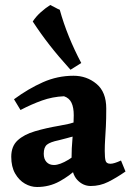

<svg xmlns="http://www.w3.org/2000/svg" viewBox="-20 -739 534 768"><path d="M274 -436Q327 -436 366 -403.5Q405 -371 405 -305Q405 -262 403.5 -233Q402 -204 400.5 -181.5Q399 -159 399 -135Q399 -107 402.5 -95.5Q406 -84 422 -84Q436 -84 464 -97L482 -53Q446 -28 413 -11.5Q380 5 343 5Q312 5 289 -19.5Q266 -44 266 -97Q266 -146 270.5 -193.5Q275 -241 275 -278Q275 -309 266 -328Q257 -347 236 -354Q190 -352 148 -337Q106 -322 62 -299L36 -342Q93 -384 151.5 -410Q210 -436 274 -436ZM345 -279 285 -196Q263 -191 246 -186Q229 -181 215 -178Q181 -171 168 -160.5Q155 -150 155 -124Q155 -103 166 -91Q177 -79 196 -79Q219 -79 254.5 -100.5Q290 -122 315 -155L334 -114Q318 -94 288.5 -65Q259 -36 218 -13.5Q177 9 128 9Q103 9 79.5 -4.5Q56 -18 40.5 -45Q25 -72 25 -112Q25 -154 50.5 -177.5Q76 -201 120 -214Q164 -227 217 -236Q253 -242 284 -251.5Q315 -261 345 -279ZM181 -719Q190 -715 200.5 -709Q211 -703 219 -700Q234 -646 255.5 -593Q277 -540 305 -487L262 -460Q214 -513 178.5 -558.5Q143 -604 111 -653Q124 -673 143 -690Q162 -707 181 -719Z"/></svg>

Font: Alkalami
Style: Regular
Weight: 400
Designer: Becca Hirsbrunner Spalinger
Foundry: SIL International
Version: Version 2.000